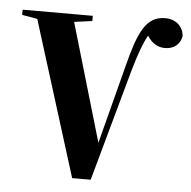

<svg xmlns="http://www.w3.org/2000/svg" viewBox="-50 -723 771 774"><g transform="rotate(5 335.5 -335.5)"><path d="M270 2H345L470 -449C490 -519 507 -565 525 -597C544 -566 569 -553 596 -553C634 -553 657 -573 664 -607C661 -644 633 -673 588 -673C509 -673 480 -604 444 -462L363 -149L223 -626L296 -636V-657H12V-636L74 -625Z"/></g></svg>

Font: Source Serif 4 Display
Style: Bold
Weight: 700
Designer: Frank Grießhammer
Foundry: Adobe Systems Incorporated
Version: Version 4.004;hotconv 1.0.117;makeotfexe 2.5.65602